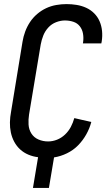

<svg xmlns="http://www.w3.org/2000/svg" viewBox="-20 -763 540 938"><path d="M219 155H141L166 5Q141 2 118.5 -7.5Q96 -17 78.5 -33Q61 -49 49.5 -70.5Q38 -92 33 -116Q28 -140 28.5 -165.5Q29 -191 34 -217L90 -559Q94 -584 103 -608.5Q112 -633 126.5 -655Q141 -677 161.5 -694.5Q182 -712 205.5 -723Q229 -734 254.5 -738.5Q280 -743 305 -743Q330 -743 354.5 -739Q379 -735 401 -725Q423 -715 440 -698Q457 -681 466.5 -659Q476 -637 478.5 -612Q481 -587 477 -561L475 -551H385L386 -557Q389 -578 385.5 -598.5Q382 -619 370 -634.5Q358 -650 338.5 -656.5Q319 -663 297 -663Q276 -663 254 -654.5Q232 -646 216 -628.5Q200 -611 191.5 -589.5Q183 -568 179 -546L122 -204Q118 -179 119.5 -154.5Q121 -130 133.5 -110.5Q146 -91 168 -81.5Q190 -72 215 -72Q237 -72 258.5 -80.5Q280 -89 297.5 -105.5Q315 -122 326 -143Q337 -164 343 -186L426 -167Q418 -136 401.5 -106.5Q385 -77 361.5 -53Q338 -29 307 -14Q276 1 244 6Z"/></svg>

Font: Iosevka Medium
Style: Italic
Weight: 500
Italic angle: -9°
Monospace: yes
Designer: Belleve Invis
Foundry: Belleve Invis
Version: Version 32.5.0; ttfautohint (v1.8.4)